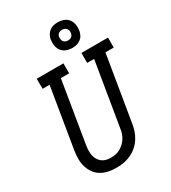

<svg xmlns="http://www.w3.org/2000/svg" viewBox="-233 -1095 1084 1219"><g transform="rotate(-30 309.5 -485.5)"><path d="M254 8Q223 8 194.5 2Q166 -4 142 -18.5Q118 -33 102 -56Q86 -79 78 -106.5Q70 -134 70.5 -164Q71 -194 76 -225L148 -661H97L96 -735H292V-662H231L157 -213Q154 -194 153.5 -176Q153 -158 156 -141Q159 -124 167.5 -109.5Q176 -95 189 -84.5Q202 -74 219 -69.5Q236 -65 254 -65Q271 -65 289 -68.5Q307 -72 322.5 -80.5Q338 -89 352 -102Q366 -115 375.5 -130.5Q385 -146 390.5 -163Q396 -180 398 -197L475 -662H424V-735H619V-662H558L479 -185Q475 -159 466.5 -133.5Q458 -108 442.5 -84.5Q427 -61 405.5 -42.5Q384 -24 358.5 -12.5Q333 -1 306.5 3.5Q280 8 254 8ZM391 -791Q368 -791 347.5 -799Q327 -807 314 -824Q301 -841 298 -863Q295 -885 298 -908Q301 -923 309 -937.5Q317 -952 330.5 -962Q344 -972 359.5 -975.5Q375 -979 390 -979Q413 -979 434 -971Q455 -963 467.5 -946Q480 -929 483.5 -907Q487 -885 483 -862Q480 -847 472.5 -832.5Q465 -818 451 -808Q437 -798 421.5 -794.5Q406 -791 391 -791ZM390 -846Q397 -846 403.5 -847.5Q410 -849 415.5 -853Q421 -857 424.5 -863Q428 -869 429 -876Q431 -885 429.5 -894Q428 -903 422.5 -910Q417 -917 408.5 -920.5Q400 -924 391 -924Q384 -924 378 -922.5Q372 -921 366 -917Q360 -913 356.5 -907Q353 -901 352 -894Q351 -885 352.5 -876Q354 -867 359 -860Q364 -853 372.5 -849.5Q381 -846 390 -846Z"/></g></svg>

Font: Iosevka Etoile
Style: Italic
Weight: 400
Italic angle: -9°
Designer: Belleve Invis
Foundry: Belleve Invis
Version: Version 22.1.2; ttfautohint (v1.8.4)